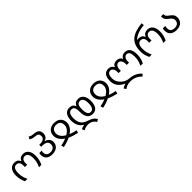

<svg xmlns="http://www.w3.org/2000/svg" viewBox="501 -2790 5050 5050"><g transform="rotate(-45 3026.0 -265.0)"><path d="M56 -276Q56 -403 111 -474.5Q166 -546 262 -546Q324 -546 363.5 -520.5Q403 -495 423 -443H428Q450 -497 489.5 -521.5Q529 -546 589 -546Q685 -546 739.5 -474Q794 -402 794 -276Q794 -201 779 -136.5Q764 -72 730 0H640Q675 -73 690.5 -137Q706 -201 706 -277Q706 -372 673.5 -422.5Q641 -473 583 -473Q527 -473 497 -436Q467 -399 467 -332V-266H383V-332Q383 -400 352.5 -436.5Q322 -473 265 -473Q207 -473 175.5 -423Q144 -373 144 -277Q144 -200 160 -135Q176 -70 210 0H120Q86 -70 71 -135Q56 -200 56 -276Z M902 -198Q902 -232 912 -259H1002Q997 -250 993.5 -232Q990 -214 990 -199Q990 -132 1027.5 -98Q1065 -64 1137 -64Q1210 -64 1251 -102Q1292 -140 1292 -205Q1292 -339 1102 -339H1062V-413H1102Q1181 -413 1223.5 -445Q1266 -477 1266 -536Q1266 -594 1235 -618.5Q1204 -643 1136 -647Q1038 -653 983 -697L1019 -765Q1064 -726 1142 -722Q1258 -715 1306 -674.5Q1354 -634 1354 -548Q1354 -482 1322.5 -441Q1291 -400 1225 -380Q1301 -362 1342 -316Q1383 -270 1383 -205Q1383 -141 1352.5 -92Q1322 -43 1265.5 -16.5Q1209 10 1133 10Q1021 10 961.5 -43.5Q902 -97 902 -198Z M1458 10Q1564 -8 1661 -47Q1579 -103 1536 -169.5Q1493 -236 1493 -309Q1493 -418 1560 -481.5Q1627 -545 1743 -545Q1819 -545 1875.5 -516Q1932 -487 1962.5 -434Q1993 -381 1993 -309Q1993 -235 1950 -168.5Q1907 -102 1825 -47Q1920 -9 2028 10L2007 87Q1855 54 1743 0Q1627 56 1479 87ZM1903 -309Q1903 -388 1862 -429.5Q1821 -471 1743 -471Q1665 -471 1624 -429.5Q1583 -388 1583 -309Q1583 -247 1623.5 -190Q1664 -133 1743 -87Q1822 -134 1862.5 -190.5Q1903 -247 1903 -309Z M2346 116Q2300 116 2263 126Q2226 136 2176 162L2145 91Q2178 75 2205.5 65.5Q2233 56 2271 50Q2187 1 2145.5 -78.5Q2104 -158 2104 -272Q2104 -401 2158 -473.5Q2212 -546 2309 -546Q2431 -546 2470 -443H2475Q2498 -497 2536.5 -521.5Q2575 -546 2636 -546Q2733 -546 2787.5 -473Q2842 -400 2842 -272Q2842 -134 2790 -62Q2738 10 2637 10Q2534 10 2481.5 -62Q2429 -134 2429 -275Q2429 -349 2418.5 -391.5Q2408 -434 2383.5 -453.5Q2359 -473 2315 -473Q2256 -473 2224 -420.5Q2192 -368 2192 -272Q2192 -147 2240.5 -73Q2289 1 2402 38Q2497 69 2547.5 103Q2598 137 2633 201L2563 240Q2535 184 2476 150Q2417 116 2346 116ZM2754 -273Q2754 -369 2723.5 -421Q2693 -473 2639 -473Q2573 -473 2545 -427.5Q2517 -382 2517 -274Q2517 -168 2546 -116Q2575 -64 2635 -64Q2694 -64 2724 -117Q2754 -170 2754 -273Z M2918 10Q3024 -8 3121 -47Q3039 -103 2996 -169.5Q2953 -236 2953 -309Q2953 -418 3020 -481.5Q3087 -545 3203 -545Q3279 -545 3335.5 -516Q3392 -487 3422.5 -434Q3453 -381 3453 -309Q3453 -235 3410 -168.5Q3367 -102 3285 -47Q3380 -9 3488 10L3467 87Q3315 54 3203 0Q3087 56 2939 87ZM3363 -309Q3363 -388 3322 -429.5Q3281 -471 3203 -471Q3125 -471 3084 -429.5Q3043 -388 3043 -309Q3043 -247 3083.5 -190Q3124 -133 3203 -87Q3282 -134 3322.5 -190.5Q3363 -247 3363 -309Z M3931 102Q3868 102 3814.5 120Q3761 138 3727 172L3678 114Q3703 92 3732 77.5Q3761 63 3804 51Q3678 -7 3621 -89Q3564 -171 3564 -285Q3564 -414 3614 -480Q3664 -546 3762 -546Q3813 -546 3851.5 -522Q3890 -498 3910 -453H3915Q3948 -546 4066 -546Q4122 -546 4161 -523Q4200 -500 4217 -453H4222Q4242 -498 4280.5 -522Q4319 -546 4371 -546Q4568 -546 4568 -273Q4568 -199 4553.5 -136.5Q4539 -74 4504 0H4414Q4451 -77 4465.5 -139Q4480 -201 4480 -273Q4480 -377 4453.5 -425Q4427 -473 4367 -473Q4319 -473 4289.5 -429Q4260 -385 4260 -316V-271H4176V-314Q4176 -384 4145.5 -428.5Q4115 -473 4066 -473Q4017 -473 3986.5 -428.5Q3956 -384 3956 -314V-271H3872V-316Q3872 -384 3842.5 -428.5Q3813 -473 3766 -473Q3708 -473 3680 -429Q3652 -385 3652 -290Q3652 -210 3696.5 -139Q3741 -68 3814 -23Q3887 22 3969 28Q4079 36 4160 73Q4241 110 4307 186L4252 240Q4126 102 3931 102Z M4680 -268Q4680 -393 4712.5 -479Q4745 -565 4812 -625Q4939 -740 5225 -770L5235 -694Q5101 -684 4998.5 -645Q4896 -606 4835 -543V-539Q4859 -546 4886 -546Q5007 -546 5047 -443H5052Q5074 -497 5113.5 -521.5Q5153 -546 5213 -546Q5309 -546 5363.5 -474Q5418 -402 5418 -276Q5418 -201 5403 -136.5Q5388 -72 5354 0H5264Q5299 -73 5314.5 -137Q5330 -201 5330 -277Q5330 -371 5298 -422Q5266 -473 5207 -473Q5151 -473 5121 -436Q5091 -399 5091 -332V-266H5007V-332Q5007 -400 4976.5 -436.5Q4946 -473 4889 -473Q4832 -473 4800 -423Q4768 -373 4768 -277Q4768 -200 4784 -135Q4800 -70 4834 0H4744Q4709 -73 4694.5 -134.5Q4680 -196 4680 -268Z M5516 -201Q5516 -240 5525 -280H5618Q5607 -242 5607 -200Q5607 -133 5645 -98.5Q5683 -64 5760 -64Q5831 -64 5872 -101.5Q5913 -139 5913 -207Q5913 -242 5891.5 -274.5Q5870 -307 5820 -344Q5759 -389 5736.5 -425.5Q5714 -462 5714 -515V-536H5802V-511Q5802 -481 5821 -456.5Q5840 -432 5887 -398Q5948 -355 5976 -313.5Q6004 -272 6004 -212Q6004 -145 5974 -95Q5944 -45 5888 -17.5Q5832 10 5758 10Q5645 10 5580.5 -46Q5516 -102 5516 -201Z"/></g></svg>

Font: Noto Sans Georgian
Style: Regular
Weight: 400
Designer: Monotype Design team
Foundry: Monotype Imaging Inc.
Version: Version 1.000